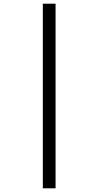

<svg xmlns="http://www.w3.org/2000/svg" viewBox="-20 -780 533 1040"><path d="M212 240H281V-760H212Z"/></svg>

Font: Noto Serif Myanmar Condensed ExtraBold
Style: Regular
Weight: 800
Width: 3
Designer: Ben Mitchell and the Monotype Design Team
Foundry: Monotype Imaging Inc.
Version: Version 2.106